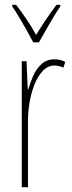

<svg xmlns="http://www.w3.org/2000/svg" viewBox="-20 -783 302 803"><path d="M208 -535Q218 -535 230.5 -532.5Q243 -530 253 -524L245 -500Q239 -503 229 -506Q219 -509 208 -509Q181 -509 160 -487.5Q139 -466 125 -431.5Q111 -397 104 -356.5Q97 -316 97 -277V0H71V-527H91L96 -409H98Q106 -436 118.5 -465Q131 -494 153 -514.5Q175 -535 208 -535ZM119 -606Q106 -631 89.5 -660Q73 -689 57.5 -715Q42 -741 31 -756V-763H47Q67 -738 90 -704Q113 -670 131 -637Q151 -670 171 -699.5Q191 -729 216 -763H232V-756Q210 -724 186.5 -682.5Q163 -641 143 -606Z"/></svg>

Font: Noto Sans Lao ExtraCondensed Thin
Style: Regular
Weight: 100
Width: 2
Designer: Monotype Design Team
Foundry: Monotype Imaging Inc.
Version: Version 2.003; ttfautohint (v1.8.4.7-5d5b)